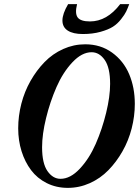

<svg xmlns="http://www.w3.org/2000/svg" viewBox="-20 -889 667 922"><path d="M377.9 -725.6Q330.6 -725.6 305.2 -742.2Q279.8 -758.8 279.8 -790.5Q279.8 -822.8 307.1 -869.1H350.1Q338.9 -824.2 353 -805.2Q367.2 -786.1 412.1 -786.1Q493.7 -786.1 557.1 -869.1H600.6Q592.8 -848.1 585.9 -833.7Q579.1 -819.3 561.5 -796.9Q543.9 -774.4 522 -760.5Q500 -746.6 462.4 -736.1Q424.8 -725.6 377.9 -725.6ZM305.7 13.2Q250 13.2 204.3 -9.8Q158.7 -32.7 129.2 -72Q99.6 -111.3 83.5 -162.8Q67.4 -214.4 67.4 -272.9Q67.4 -332 82.5 -390.9Q97.7 -449.7 126.7 -500.7Q155.8 -551.8 194.3 -591.3Q232.9 -630.9 283.4 -653.6Q334 -676.3 389.2 -676.3Q462.9 -676.3 518.1 -636.5Q573.2 -596.7 600.3 -532.7Q627.4 -468.8 627.4 -390.1Q627.4 -331.1 612.3 -272.2Q597.2 -213.4 568.1 -162.4Q539.1 -111.3 500.5 -71.8Q461.9 -32.2 411.4 -9.5Q360.8 13.2 305.7 13.2ZM270.5 -30.3Q317.9 -30.3 363.3 -78.9Q408.7 -127.4 439.7 -198.2Q470.7 -269 489.7 -347.2Q508.8 -425.3 508.8 -486.3Q508.8 -564 482.9 -601.1Q457 -638.2 419.9 -638.2Q373 -638.2 327.6 -589.8Q282.2 -541.5 251.2 -470.7Q220.2 -399.9 201.2 -321.8Q182.1 -243.7 182.1 -182.1Q182.1 -104.5 208 -67.4Q233.9 -30.3 270.5 -30.3Z"/></svg>

Font: Elstob 10pt
Style: Bold Italic
Weight: 700
Italic angle: -20°
Designer: Peter S. Baker
Version: Version 1.015